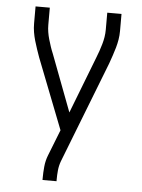

<svg xmlns="http://www.w3.org/2000/svg" viewBox="-53 -562 605 819"><g transform="rotate(5 250.0 -152.5)"><path d="M160 215V208Q160 183 162.5 157.5Q165 132 174 109L218 -3L100 -305Q94 -322 88 -339.5Q82 -357 77 -374.5Q72 -392 69 -410Q66 -428 66 -447V-520H127V-447Q127 -431 129.5 -415.5Q132 -400 136.5 -384.5Q141 -369 146 -354Q151 -339 157 -325L249 -82L343 -325Q349 -340 354 -354.5Q359 -369 363.5 -384.5Q368 -400 370.5 -415.5Q373 -431 373 -447V-520H434V-447Q434 -428 431 -410Q428 -392 423 -374.5Q418 -357 412 -339.5Q406 -322 400 -305L231 129Q224 148 222 168Q220 188 220 208V215Z"/></g></svg>

Font: Iosevka Term Curly Light
Style: Regular
Weight: 300
Designer: Belleve Invis
Foundry: Belleve Invis
Version: Version 32.3.0